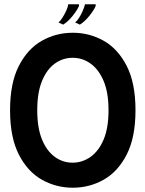

<svg xmlns="http://www.w3.org/2000/svg" viewBox="-20 -865 679 897"><path d="M27 -350Q27 -477 68 -557Q109 -637 175.5 -674.5Q242 -712 320 -712Q398 -712 464.5 -674.5Q531 -637 572 -557Q613 -477 613 -350Q613 -223 572 -143Q531 -63 464.5 -25.5Q398 12 320 12Q242 12 175.5 -25.5Q109 -63 68 -143Q27 -223 27 -350ZM154 -350Q154 -268 176 -214Q198 -160 235.5 -132.5Q273 -105 319 -105Q365 -105 403.5 -132.5Q442 -160 464.5 -214Q487 -268 487 -350Q487 -433 464 -487Q441 -541 403 -568Q365 -595 320 -595Q273 -595 235.5 -567.5Q198 -540 176 -486Q154 -432 154 -350ZM275 -750 253 -760Q261 -766 270.5 -780.5Q280 -795 288.5 -813Q297 -831 299 -845H349V-837Q341 -818 319.5 -791Q298 -764 275 -750ZM353 -750 331 -760Q339 -766 348.5 -780.5Q358 -795 366 -813Q374 -831 377 -845H427V-837Q419 -818 397.5 -791Q376 -764 353 -750Z"/></svg>

Font: Phudu Medium
Style: Regular
Weight: 500
Version: Version 1.005;gftools[0.9.23]